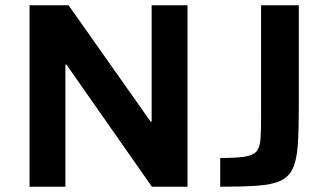

<svg xmlns="http://www.w3.org/2000/svg" viewBox="-20 -708 1240 728"><path d="M92 0V-688H240L551 -247H555V-688H691V0H556L232 -463H228V0ZM815 0V-109Q873 -109 905 -113.5Q937 -118 951 -132.5Q965 -147 967.5 -178.5Q970 -210 970 -265V-688H1113V-300Q1113 -213 1109 -157Q1105 -101 1090 -69Q1075 -37 1043.5 -22.5Q1012 -8 956.5 -4Q901 0 815 0Z"/></svg>

Font: Saira SemiExpanded SemiBold
Style: Regular
Weight: 600
Width: 6
Designer: Hector Gatti with collaboration of the Omnibus-Type team
Foundry: Omnibus-Type
Version: Version 1.101